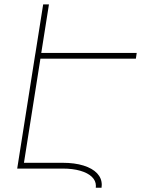

<svg xmlns="http://www.w3.org/2000/svg" viewBox="-20 -770 666 877"><path d="M164.6 -502 89.4 -26.4H266.1Q321.3 -26.4 361.8 -13.7Q402.3 -1 423.6 21.7Q444.8 44.4 444.8 74.2Q444.8 78.6 443.8 87.4H417.5Q418 84.5 418 78.6Q418 55.7 399.7 37.8Q381.3 20 346.9 10Q312.5 0 266.1 0H58.6L140.6 -520L142.1 -528.3L177.2 -750H203.6L168.5 -528.3H604.5L600.6 -502Z"/></svg>

Font: Mardoto Thin
Style: Italic
Weight: 250
Italic angle: -12°
Designer: Christian Robertson, Vahan Hovhannisyan
Foundry: Google
Version: Version 1.000